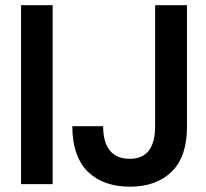

<svg xmlns="http://www.w3.org/2000/svg" viewBox="-20 -700 783 730"><path d="M60.1 0V-680.2H180.2V0ZM254.9 -220.2H372.1Q372.1 -159.2 397.7 -127.7Q423.3 -96.2 473.1 -96.2Q569.8 -96.2 569.8 -220.2V-680.2H690.9V-216.8Q690.9 -104.5 632.8 -47.4Q574.7 9.8 474.1 9.8Q425.3 9.8 385.7 -3.7Q346.2 -17.1 316.7 -44.4Q287.1 -71.8 271 -116.5Q254.9 -161.1 254.9 -220.2Z"/></svg>

Font: TASA Orbiter Deck SemiBold
Style: Regular
Weight: 600
Designer: Weizhong Zhang
Version: Version 1.000;Glyphs 3.1.2 (3151)